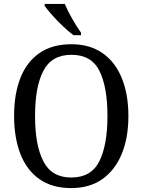

<svg xmlns="http://www.w3.org/2000/svg" viewBox="-20 -951 729 981"><path d="M344 10Q246 10 181 -36Q116 -82 84 -165Q52 -248 52 -359Q52 -470 84 -552Q116 -634 181 -679.5Q246 -725 345 -725Q439 -725 504 -679.5Q569 -634 602.5 -551.5Q636 -469 636 -358Q636 -247 602 -164.5Q568 -82 503 -36Q438 10 344 10ZM344 -44Q446 -44 487.5 -127Q529 -210 529 -358Q529 -507 488 -589Q447 -671 345 -671Q244 -671 201.5 -589Q159 -507 159 -358Q159 -210 201.5 -127Q244 -44 344 -44ZM356 -771Q331 -789 301 -817.5Q271 -846 245.5 -875Q220 -904 208 -921V-931H311Q325 -897 349 -855Q373 -813 394 -784V-771Z"/></svg>

Font: Noto Serif Tamil SemiCondensed
Style: Regular
Weight: 400
Width: 4
Designer: Indian Type Foundry, Tom Grace, and the Monotype Design Team
Foundry: Monotype Imaging Inc.
Version: Version 2.004; ttfautohint (v1.8.4.7-5d5b)